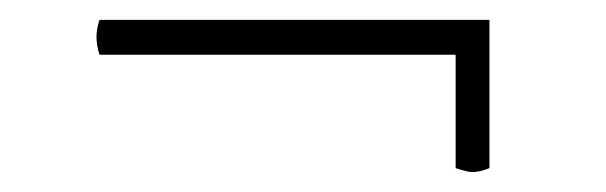

<svg xmlns="http://www.w3.org/2000/svg" viewBox="-20 -397 609 193"><path d="M472 -377V-228Q462 -224 455 -224Q450 -224 438 -228V-342H80Q77 -351 77 -360Q77 -368 80 -377Z"/></svg>

Font: Arima Madurai ExtraLight
Style: Regular
Weight: 275
Designer: Joana Correia and Natanael Gama
Foundry: NDISCOVER
Version: Version 1.020